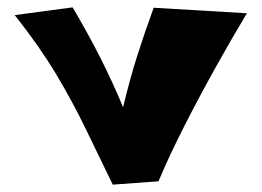

<svg xmlns="http://www.w3.org/2000/svg" viewBox="-20 -492 710 521"><path d="M286 9Q248 -69 213 -141.5Q178 -214 133 -289.5Q88 -365 20 -451L177 -472Q259 -334 314 -201Q333 -280 352.5 -341Q372 -402 397 -471L650 -456Q609 -388 565 -309Q521 -230 480.5 -150.5Q440 -71 410 0Z"/></svg>

Font: Marhey ExtraBold
Style: Regular
Weight: 800
Designer: Nur Syamsi & Bustanul Arifin
Foundry: Namelatype
Version: Version 1.000; ttfautohint (v1.8.4.7-5d5b)